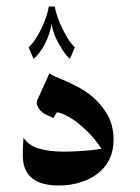

<svg xmlns="http://www.w3.org/2000/svg" viewBox="-20 -562 429 590"><path d="M329 -133Q329 -65 278 -27Q257 -11 226.5 -1.5Q196 8 160 8Q50 8 50 -85Q50 -100 51 -116.5Q52 -133 52 -139Q68 -115 99.5 -105.5Q131 -96 176 -96Q204 -96 238 -98.5Q272 -101 292 -105Q270 -138 243 -163.5Q216 -189 192 -202.5Q168 -216 155 -217L144 -199L119 -211Q107 -217 98.5 -230Q90 -243 94 -253L132 -337Q137 -332 150 -326.5Q163 -321 168 -319Q216 -299 244 -280Q281 -255 305 -218Q329 -181 329 -133ZM163 -424Q152 -442 145.5 -460.5Q139 -479 139 -490Q133 -456 118 -427Q101 -395 83 -381L68 -417Q89 -435 109 -478Q126 -515 130 -542H148Q155 -507 173 -472Q192 -432 210 -417L195 -381Q180 -393 163 -424Z"/></svg>

Font: Katibeh
Style: Regular
Weight: 400
Designer: Arabic design by Kourosh Beigpour, Latin design by Eduardo Tunni, engineering by Lasse Fister
Version: Version 1.000